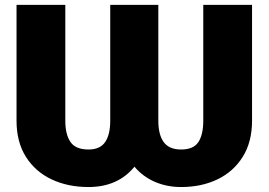

<svg xmlns="http://www.w3.org/2000/svg" viewBox="-20 -747 1087 777"><path d="M46.9 -258.5V-727.3H244.3V-258.5Q244.3 -203.1 265.1 -172.6Q285.9 -142 338.1 -142Q384.9 -142 405.5 -172.1Q426.1 -202.1 426.1 -258.5V-727.3H620.7V-258.5Q620.7 -202.1 642.4 -172.1Q664.1 -142 713.1 -142Q763.1 -142 782.8 -172.1Q802.6 -202.1 802.6 -258.5V-727.3H1000V-258.5Q1000 -172.6 962.5 -112.6Q925.1 -52.6 860.3 -21.3Q795.5 9.9 713.1 9.9Q655.5 9.9 606.9 -11Q558.2 -32 524.1 -72.4Q457 9.9 338.1 9.9Q254.3 9.9 188.4 -21.3Q122.5 -52.6 84.7 -112.6Q46.9 -172.6 46.9 -258.5Z"/></svg>

Font: Inter UI Black
Style: Regular
Weight: 900
Designer: Rasmus Andersson
Foundry: rsms
Version: 3.2;8d6f07862